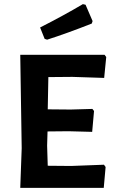

<svg xmlns="http://www.w3.org/2000/svg" viewBox="-20 -909 549 929"><path d="M381 -889 394 -886 428 -807 424 -795Q302 -747 208 -717L196 -721L174 -776Q288 -834 381 -889ZM483 -112 491 -101 482 0H78L85 -192L78 -644H486L494 -633L484 -532L330 -537L214 -536L211 -380L322 -379L427 -382L435 -372L426 -271L312 -274L210 -273L208 -204L211 -107L324 -106Z"/></svg>

Font: Alegreya Sans SC
Style: Bold
Weight: 700
Designer: Juan Pablo del Peral
Foundry: Huerta Tipografica
Version: Version 2.007